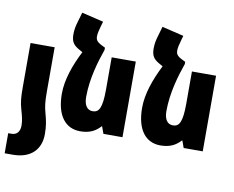

<svg xmlns="http://www.w3.org/2000/svg" viewBox="-100 -897 1546 1270"><g transform="rotate(10 673.0 -262.5)"><path d="M50 -215C50 -144 53 -110 66 -65C79 -20 86 8 86 41C86 81 65 105 31 105H8V240H62C186 240 248 170 248 70C248 11 240 -22 228 -67C216 -111 212 -139 212 -215V-508H50Z M540 -563 516 -575C482 -592 475 -606 475 -628C475 -647 481 -671 489 -699L498 -730L352 -765L332 -696C325 -673 319 -645 319 -615C319 -566 334 -544 373 -522L398 -508C348 -409 312 -308 312 -215C312 -68 374 10 474 10C537 10 576 -11 609 -47H612L629 0H757V-508H595V-292C595 -165 574 -135 532 -135C495 -135 474 -166 474 -221C474 -344 511 -466 540 -548Z M1079 -563 1055 -575C1021 -592 1014 -606 1014 -628C1014 -647 1020 -671 1028 -699L1037 -730L891 -765L871 -696C864 -673 858 -645 858 -615C858 -566 873 -544 912 -522L937 -508C887 -409 851 -308 851 -215C851 -68 913 10 1013 10C1076 10 1115 -11 1148 -47H1151L1168 0H1296V-508H1134V-292C1134 -165 1113 -135 1071 -135C1034 -135 1013 -166 1013 -221C1013 -344 1050 -466 1079 -548Z"/></g></svg>

Font: Noto Sans Armenian ExtraCondensed Black
Style: Regular
Weight: 900
Width: 2
Designer: Monotype Design Team
Foundry: Monotype Imaging Inc.
Version: Version 2.008